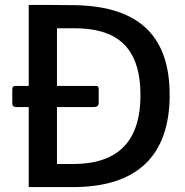

<svg xmlns="http://www.w3.org/2000/svg" viewBox="-20 -762 752 782"><path d="M97 0H277C545 0 671 -134 671 -375C671 -606 556 -736 285 -741C222 -742 108 -742 97 -742V-412H42C34 -412 30 -408 30 -397V-343C30 -331 34 -326 48 -326H97ZM281 -647C451 -647 552 -576 552 -374C552 -169 443 -94 277 -94H212V-326H361C376 -326 382 -331 382 -345V-399C382 -408 379 -412 371 -412H212V-647Z"/></svg>

Font: Cheyenne Sans Medium
Style: Regular
Weight: 500
Designer: The Public Sans project authors (U.S. Web Design System), Libre Franklin designed by Pablo Impallari and Rodrigo Fuenzal
Foundry: The Cheyenne Sans Project Authors
Version: Version 2.007